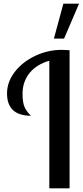

<svg xmlns="http://www.w3.org/2000/svg" viewBox="-20 -1020 448 1040"><path d="M356.9 -748V0H247.1V-690.9Q179.2 -671.9 140.6 -625Q102.1 -578.1 102.1 -511.2Q102.1 -463.4 114 -438Q126 -412.6 147.9 -393.1Q18.1 -393.1 18.1 -514.2Q18.1 -576.2 60.3 -630.9Q102.5 -685.5 171.4 -717.8Q240.2 -750 314.9 -750Q330.6 -750 356.9 -748ZM272 -811 323.2 -1000H408.2L327.1 -811Z"/></svg>

Font: Lobster Two
Style: Regular
Weight: 400
Designer: Pablo Impallari
Foundry: Pablo Impallari. www.impallari.com
Version: Version 1.006